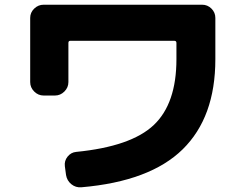

<svg xmlns="http://www.w3.org/2000/svg" viewBox="-20 -753 1040 814"><path d="M165 -348Q142 -348 125 -365Q108 -382 108 -405V-677Q108 -700 125 -716.5Q142 -733 165 -733H837Q860 -733 876.5 -716.5Q893 -700 893 -677V-502Q893 -256 754.5 -120Q616 16 325 41Q301 43 282.5 28Q264 13 260 -11L255 -48Q252 -71 266.5 -89Q281 -107 303 -109Q536 -132 632 -223Q728 -314 728 -502V-571Q728 -580 719 -580H278Q270 -580 270 -571V-405Q270 -382 253 -365Q236 -348 213 -348Z"/></svg>

Font: Rounded Mplus 1c ExtraBold
Style: Regular
Weight: 800
Version: Version 1.059.20150529